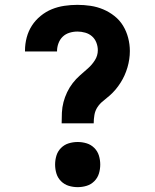

<svg xmlns="http://www.w3.org/2000/svg" viewBox="-20 -763 640 791"><path d="M234 -255Q234 -277 235 -299Q236 -321 241.5 -342Q247 -363 256.5 -383Q266 -403 279.5 -420.5Q293 -438 309.5 -452.5Q326 -467 342.5 -481.5Q359 -496 371 -515Q383 -534 383 -556Q383 -572 377 -587.5Q371 -603 359 -613.5Q347 -624 331 -628.5Q315 -633 299 -633Q282 -633 266 -628Q250 -623 238.5 -612Q227 -601 221 -585Q215 -569 215 -553Q215 -553 215 -552.5Q215 -552 215 -551H83Q83 -552 83 -553Q83 -554 83 -555Q83 -582 90 -608.5Q97 -635 111.5 -657.5Q126 -680 147.5 -697.5Q169 -715 193.5 -725Q218 -735 245 -739Q272 -743 299 -743Q326 -743 353 -739Q380 -735 405 -724.5Q430 -714 451.5 -697Q473 -680 487 -657Q501 -634 508 -607Q515 -580 515 -553Q515 -536 512.5 -519Q510 -502 505 -485Q500 -468 493 -452.5Q486 -437 476.5 -422Q467 -407 456 -394Q445 -381 432 -369.5Q419 -358 405 -347Q391 -336 381.5 -321.5Q372 -307 369 -289.5Q366 -272 366 -255ZM300 8Q281 8 263 2.5Q245 -3 231.5 -16.5Q218 -30 212.5 -48Q207 -66 207 -85Q207 -104 212.5 -122Q218 -140 231.5 -153.5Q245 -167 263 -172.5Q281 -178 300 -178Q319 -178 337 -172.5Q355 -167 368.5 -153.5Q382 -140 387.5 -122Q393 -104 393 -85Q393 -66 387.5 -48Q382 -30 368.5 -16.5Q355 -3 337 2.5Q319 8 300 8Z"/></svg>

Font: Iosevka Curly Slab XBdEx
Style: Regular
Weight: 800
Width: 7
Monospace: yes
Designer: Belleve Invis
Foundry: Belleve Invis
Version: Version 11.0.0; ttfautohint (v1.8.3)